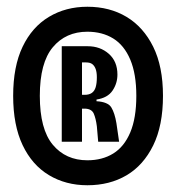

<svg xmlns="http://www.w3.org/2000/svg" viewBox="-20 -726 522 569"><path d="M239 -177Q175 -177 125 -207Q75 -237 47 -296Q19 -355 19 -442Q19 -529 47 -587.5Q75 -646 125 -676Q175 -706 239 -706Q305 -706 355 -676Q405 -646 434 -587.5Q463 -529 463 -442Q463 -354 434 -295Q405 -236 355 -206.5Q305 -177 239 -177ZM239 -251Q283 -251 315.5 -271Q348 -291 366 -333.5Q384 -376 384 -442Q384 -507 366 -549.5Q348 -592 315.5 -612Q283 -632 239 -632Q175 -632 136.5 -586Q98 -540 98 -442Q98 -343 136.5 -297Q175 -251 239 -251ZM163 -306V-589H240Q277 -589 302.5 -566.5Q328 -544 328 -505Q328 -479 313.5 -457.5Q299 -436 266 -431V-426Q300 -424 310 -407.5Q320 -391 325 -361L333 -306H271L267 -352Q264 -375 258 -389Q252 -403 233 -404H223V-306ZM223 -445H231Q244 -445 252 -450.5Q260 -456 263.5 -467.5Q267 -479 267 -497Q267 -512 263.5 -521.5Q260 -531 253.5 -536Q247 -541 235 -541H223Z"/></svg>

Font: Bricolage Grotesque 48pt Condensed Medium
Style: Regular
Weight: 500
Width: 3
Designer: Mathieu Triay
Foundry: Atelier Triay
Version: Version 1.001;gftools[0.9.33.dev8+g029e19f]